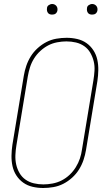

<svg xmlns="http://www.w3.org/2000/svg" viewBox="-20 -932 540 960"><path d="M196 8Q169 8 143 2Q117 -4 96.5 -18.5Q76 -33 62 -54.5Q48 -76 42.5 -101.5Q37 -127 37.5 -154Q38 -181 42 -208L99 -553Q103 -578 111.5 -603Q120 -628 134 -650.5Q148 -673 168.5 -691.5Q189 -710 212.5 -722Q236 -734 262 -738.5Q288 -743 313 -743Q340 -743 366 -737Q392 -731 412.5 -716.5Q433 -702 447 -680.5Q461 -659 466.5 -633.5Q472 -608 471.5 -581Q471 -554 467 -527L410 -182Q406 -157 397.5 -132Q389 -107 375 -84.5Q361 -62 340.5 -43.5Q320 -25 296.5 -13Q273 -1 247 3.5Q221 8 196 8ZM197 -10Q219 -10 243 -14.5Q267 -19 288.5 -30Q310 -41 328 -58Q346 -75 359 -96Q372 -117 379.5 -139.5Q387 -162 390 -185L447 -530Q451 -554 452.5 -578.5Q454 -603 448.5 -625.5Q443 -648 431.5 -668Q420 -688 401.5 -701Q383 -714 360 -719.5Q337 -725 312 -725Q290 -725 266 -720.5Q242 -716 221 -705Q200 -694 181.5 -677Q163 -660 150 -639Q137 -618 130 -595.5Q123 -573 119 -550L62 -205Q58 -181 57 -156.5Q56 -132 61 -109.5Q66 -87 77.5 -67Q89 -47 107.5 -34Q126 -21 149 -15.5Q172 -10 197 -10ZM440 -859Q434 -859 428.5 -861Q423 -863 419.5 -868Q416 -873 415 -879Q414 -885 415 -891Q415 -896 417.5 -900Q420 -904 424 -906.5Q428 -909 432 -910.5Q436 -912 441 -912Q447 -912 452.5 -909.5Q458 -907 462 -902Q466 -897 467 -891Q468 -885 467 -879Q466 -874 463.5 -870Q461 -866 457.5 -863.5Q454 -861 449.5 -860Q445 -859 440 -859ZM240 -859Q234 -859 228.5 -861Q223 -863 219.5 -868Q216 -873 215 -879Q214 -885 215 -891Q215 -896 217.5 -900Q220 -904 224 -906.5Q228 -909 232 -910.5Q236 -912 241 -912Q247 -912 252.5 -909.5Q258 -907 262 -902Q266 -897 267 -891Q268 -885 267 -879Q266 -874 263.5 -870Q261 -866 257.5 -863.5Q254 -861 249.5 -860Q245 -859 240 -859Z"/></svg>

Font: Iosevka SS18 Thin
Style: Italic
Weight: 100
Italic angle: -9°
Monospace: yes
Designer: Belleve Invis
Foundry: Belleve Invis
Version: Version 25.1.1; ttfautohint (v1.8.4)